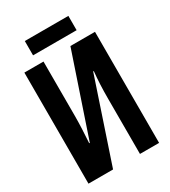

<svg xmlns="http://www.w3.org/2000/svg" viewBox="-208 -967 946 1069"><g transform="rotate(-30 265.0 -432.5)"><path d="M38 0V-714H161V-364Q161 -328 159 -281Q157 -234 154 -193H158L334 -714H492V0H369V-353Q369 -405 371 -446.5Q373 -488 377 -528H373L196 0ZM128 -773V-865H408V-773Z"/></g></svg>

Font: Noto Sans Mono Condensed
Style: Bold
Weight: 700
Width: 3
Designer: Monotype Design Team
Foundry: Monotype Imaging Inc.
Version: Version 2.014